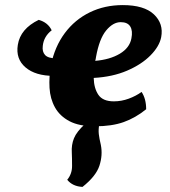

<svg xmlns="http://www.w3.org/2000/svg" viewBox="-20 -487 669 754"><path d="M353 9Q291 9 253 -11Q215 -31 196 -65Q177 -99 174.5 -142Q172 -185 180 -231Q195 -304 234.5 -357Q274 -410 332.5 -438.5Q391 -467 462 -467Q546 -467 584.5 -430.5Q623 -394 613 -341Q606 -305 571 -269.5Q536 -234 479 -209.5Q422 -185 348 -181Q349 -140 366.5 -114.5Q384 -89 427 -89Q457 -89 485.5 -99.5Q514 -110 536 -126Q554 -99 554 -58Q512 -24 465.5 -7.5Q419 9 353 9ZM357 -263Q356 -255 354 -248Q412 -253 450.5 -276Q489 -299 496 -336Q502 -366 491.5 -383Q481 -400 454 -400Q424 -400 397 -367.5Q370 -335 357 -263ZM192 -189Q119 -189 80 -222.5Q41 -256 50 -311Q60 -374 132 -409Q168 -399 183 -368Q152 -344 148 -307Q145 -284 157 -271Q169 -258 200 -258ZM304 247Q265 245 244 219Q263 196 263 165Q263 134 262 112Q260 82 270.5 56Q281 30 314 0H370Q366 22 368 39.5Q370 57 376 82Q384 122 370.5 163.5Q357 205 304 247Z"/></svg>

Font: Vollkorn ExtraBold
Style: Italic
Weight: 800
Italic angle: -11°
Designer: Friedrich Althausen
Foundry: Friedrich Althausen
Version: Version 5.000; ttfautohint (v1.8.3)